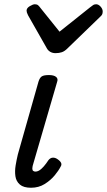

<svg xmlns="http://www.w3.org/2000/svg" viewBox="-20 -868 503 903"><path d="M126 15Q91 15 73.5 0Q56 -15 52.5 -39Q49 -63 53.5 -90Q58 -117 64 -142L161 -484Q167 -503 177 -509Q187 -515 210 -515Q233 -515 243.5 -506.5Q254 -498 249 -484L138 -103Q132 -85 132 -76Q132 -67 136.5 -64Q141 -61 146 -61Q156 -61 165.5 -67Q175 -73 186 -85.5Q197 -98 208 -115Q217 -126 228.5 -126.5Q240 -127 251 -119Q264 -110 267.5 -101.5Q271 -93 265 -84Q256 -66 237 -43Q218 -20 190 -2.5Q162 15 126 15ZM432 -848Q443 -848 453 -837Q463 -826 463 -814Q463 -805 460 -799.5Q457 -794 452 -790L297 -640Q284 -627 271 -622.5Q258 -618 241 -618Q227 -618 216 -624.5Q205 -631 199 -643L112 -796Q108 -804 106.5 -809Q105 -814 105 -818Q105 -830 120 -839Q135 -848 144 -848Q154 -848 159.5 -843Q165 -838 170 -831L260 -719L403 -833Q410 -838 416.5 -843Q423 -848 432 -848Z"/></svg>

Font: Playwrite AU QLD
Style: Regular
Weight: 400
Designer: Veronika Burian, José Scaglione
Foundry: TypeTogether
Version: Version 1.002